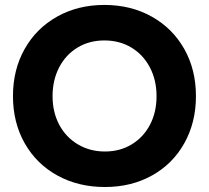

<svg xmlns="http://www.w3.org/2000/svg" viewBox="-20 -738 838 770"><path d="M32 -352.5Q32 -458.4 78.8 -541.5Q125.6 -624.6 209.1 -671.4Q292.6 -718.2 398.6 -718.2Q504.9 -718.2 588.5 -671.4Q672.2 -624.6 719 -541.6Q765.8 -458.5 765.8 -352.7Q765.8 -246.8 719.2 -163.6Q672.7 -80.4 589.6 -34.2Q506.6 12 400.8 12Q293.9 12 210.1 -34.2Q126.3 -80.3 79.1 -163.4Q32 -246.5 32 -352.5ZM607.8 -352.4Q607.8 -416.9 581 -467.8Q554.2 -518.8 506.8 -547.3Q459.4 -575.8 398.6 -575.8Q338.2 -575.8 291 -547.3Q243.8 -518.8 217.3 -467.8Q190.8 -416.9 190.8 -352.4Q190.8 -288 217.6 -237.7Q244.4 -187.4 292.5 -158.9Q340.6 -130.4 400.8 -130.4Q460.9 -130.4 508 -158.9Q555.1 -187.4 581.5 -237.7Q607.8 -288 607.8 -352.4Z"/></svg>

Font: 寒蝉端黑体 Light
Style: Regular
Weight: 300
Designer: ChillDuanSans {Warren2060}; 
Source Han Sans {Ryoko NISHIZUKA 西塚涼子 (kana, bopomofo & ideographs); Paul D. Hunt (Latin, G
Foundry: ChillType&Adobe
Version: Version 1.300;Glyphs 3.3 (3306)